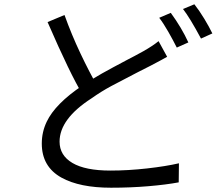

<svg xmlns="http://www.w3.org/2000/svg" viewBox="-20 -835 1040 896"><path d="M684 -529 619 -496Q547 -459 499.5 -433.5Q452 -408 407 -376Q258 -280 258 -174Q258 -110 318 -74.5Q378 -39 495 -39Q578 -39 666.5 -49Q755 -59 815 -73L814 16Q755 27 672 34Q589 41 498 41Q352 41 267 -6Q175 -57 175 -165Q175 -219 198 -267Q238 -351 365 -436Q411 -467 456.5 -492.5Q502 -518 574 -556Q589 -564 608.5 -574Q628 -584 649 -596Q693 -621 720 -643L760 -570Q743 -560 684 -529ZM435 -432 367 -391Q307 -490 202 -732L281 -765Q314 -673 355.5 -585.5Q397 -498 435 -432ZM859 -637 805 -613Q788 -647 765.5 -686.5Q743 -726 723 -752L777 -775Q828 -705 859 -637ZM971 -679 918 -655Q866 -752 834 -793L887 -815Q910 -786 933 -748Q956 -710 971 -679Z"/></svg>

Font: Merged Yaku Han JP
Style: Regular
Weight: 400
Designer: Ryoko NISHIZUKA 西塚涼子 (kana, bopomofo & ideographs); Paul D. Hunt (Latin, Greek & Cyrillic); Sandoll Communications 산돌커뮤니
Foundry: Adobe
Version: Version 2.004